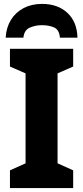

<svg xmlns="http://www.w3.org/2000/svg" viewBox="-20 -964 426 984"><path d="M355 0H31V-91L111 -127V-588L31 -623V-714H355V-623L275 -588V-127L355 -91ZM195 -944Q276 -944 325.5 -898Q375 -852 377 -771H287Q284 -811 258 -823Q232 -835 194 -835Q162 -835 133 -822.5Q104 -810 100 -771H9Q12 -823 36 -862Q60 -901 101 -922.5Q142 -944 195 -944Z"/></svg>

Font: Noto Sans SemiCondensed ExtraBold
Style: Regular
Weight: 800
Width: 4
Designer: Monotype Design Team
Foundry: Monotype Imaging Inc.
Version: Version 2.013; ttfautohint (v1.8.4.7-5d5b)